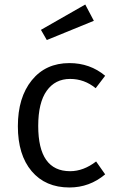

<svg xmlns="http://www.w3.org/2000/svg" viewBox="-20 -817 516 849"><path d="M287 -538Q378 -538 445 -482L403 -427Q353 -468 290 -468Q224 -468 186.5 -415.5Q149 -363 149 -260Q149 -60 290 -60Q349 -60 405 -103L445 -46Q376 12 287 12Q181 12 120 -60Q59 -132 59 -259Q59 -386 120.5 -462Q182 -538 287 -538ZM395 -725 187 -640 161 -685 357 -797Z"/></svg>

Font: FiraSans
Style: Regular
Weight: 350
Designer: Carrois Corporate & Edenspiekermann AG
Foundry: Carrois Corporate GbR & Edenspiekermann AG
Version: Version 3.106;PS 003.106;hotconv 1.0.70;makeotf.lib2.5.58329